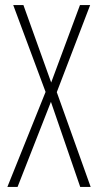

<svg xmlns="http://www.w3.org/2000/svg" viewBox="-20 -734 385 754"><path d="M336 0H295L180 -334L49 0H9L159 -373L32 -714H72L181 -410L294 -714H334L203 -372Z"/></svg>

Font: Noto Sans Gurmukhi ExtraCondensed ExtraLight
Style: Regular
Weight: 200
Width: 2
Designer: Jelle Bosma - Monotype Design Team
Foundry: Monotype Imaging Inc.
Version: Version 2.004; ttfautohint (v1.8.4.7-5d5b)